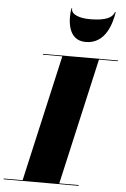

<svg xmlns="http://www.w3.org/2000/svg" viewBox="-110 -1076 736 1122"><g transform="rotate(5 257.5 -515.0)"><path d="M267 -1030H262.5C252.5 -969 252.5 -841 362.5 -841C482.5 -841 512.5 -969 522.5 -1030H518C502 -981 426.5 -976 372.5 -976C318.5 -976 262 -993 267 -1030ZM-45 -4.5V0H395V-4.5H281L449 -745.5H560V-750H120V-745.5H234L66 -4.5Z"/></g></svg>

Font: Bodoni* 36pt Fatface
Style: Italic
Weight: 900
Italic angle: -13°
Version: Version 2.3